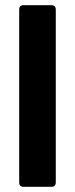

<svg xmlns="http://www.w3.org/2000/svg" viewBox="-20 -720 289 740"><path d="M54 -17V-683Q54 -700 71 -700H178Q195 -700 195 -683V-17Q195 0 178 0H71Q54 0 54 -17Z"/></svg>

Font: Barlow
Style: Bold
Weight: 700
Designer: Jeremy Tribby
Foundry: Jeremy Tribby
Version: Version 1.101 August 23, 2024